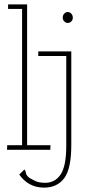

<svg xmlns="http://www.w3.org/2000/svg" viewBox="-20 -685 415 878"><path d="M12 0 13 -21H81V-644H17V-665H104V-21H211L210 0ZM290 -580Q281 -580 274 -587Q267 -594 267 -604Q267 -615 273.5 -622.5Q280 -630 290 -630Q299 -630 306 -622.5Q313 -615 313 -604Q313 -594 306 -587Q299 -580 290 -580ZM182 173Q145 173 116.5 157.5Q88 142 68 113L92 90Q98 98 98.5 105.5Q99 113 106.5 121.5Q114 130 140 142Q149 147 162 149Q175 151 186 151Q232 151 257.5 112.5Q283 74 283 -18V-429H155V-450H306V-22Q306 87 273.5 130Q241 173 182 173Z"/></svg>

Font: Inconsolata Condensed ExtraLight
Style: Regular
Weight: 200
Width: 3
Monospace: yes
Designer: Raph Levien, Cyreal, Brenton Simpson
Foundry: Raph Levien, Cyreal, Google
Version: Version 3.100; ttfautohint (v1.8.4.7-5d5b)